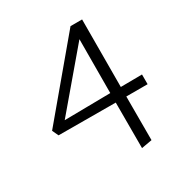

<svg xmlns="http://www.w3.org/2000/svg" viewBox="-144 -519 760 804"><g transform="rotate(-30 236.5 -117.0)"><path d="M467 -88V-41H364V170L313 179V-41L37 -42L23 -72L309 -413H365L364 -87ZM91 -84 313 -87 314 -347Z"/></g></svg>

Font: EauTestText Semilight
Style: Italic
Weight: 300
Italic angle: -12°
Designer: Christian Thalmann (Catharsis Fonts)
Version: Version 0.001;PS 000.001;hotconv 1.0.88;makeotf.lib2.5.64775